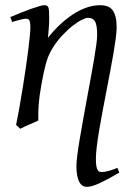

<svg xmlns="http://www.w3.org/2000/svg" viewBox="-20 -477 519 741"><path d="M440.4 189Q396 215.3 365 229.7Q334 244.1 315.4 244.1Q306.6 244.1 299.3 240Q292 235.8 286.6 226.3Q281.2 216.8 278.1 201.7Q274.9 186.5 274.9 164.1Q274.9 149.4 278.3 122.6Q281.7 95.7 287.4 61.5Q293 27.3 300.3 -12.5Q307.6 -52.2 314.9 -92.8Q322.3 -133.3 329.6 -172.4Q336.9 -211.4 342.5 -244.9Q348.1 -278.3 351.6 -303.7Q355 -329.1 355 -341.8Q355 -378.9 347.2 -393.6Q339.4 -408.2 317.9 -408.2Q311.5 -408.2 295.7 -400.4Q279.8 -392.6 259.8 -377Q239.7 -361.3 218 -337.9Q196.3 -314.5 178.2 -283.2Q164.6 -259.8 156 -227.1Q147.5 -194.3 139.2 -147Q131.3 -103.5 129.2 -72.3Q127 -41 127.9 -12.2Q121.6 -8.8 112.1 -4.6Q102.5 -0.5 92.5 3.9Q82.5 8.3 73.2 12.5Q64 16.6 58.1 20L42 4.9Q48.8 -27.3 55.4 -64.9Q62 -102.5 68.1 -140.4Q74.2 -178.2 79.6 -215.1Q85 -252 88.9 -283Q92.8 -314 95 -337.4Q97.2 -360.8 97.2 -372.1Q97.2 -383.3 95.9 -389.9Q94.7 -396.5 92.5 -399.7Q90.3 -402.8 86.9 -403.8Q83.5 -404.8 79.1 -404.8Q74.7 -404.8 66.2 -402.8Q57.6 -400.9 48.8 -398.4Q38.6 -395.5 26.9 -392.1L20 -411.1Q40.5 -419.9 61.3 -428.2Q82 -436.5 100.1 -442.9Q118.2 -449.2 131.6 -453.1Q145 -457 150.9 -457Q157.7 -457 161.6 -454.8Q165.5 -452.6 167.2 -446.8Q168.9 -440.9 169.4 -430.2Q169.9 -419.4 169.9 -401.9Q169.9 -396.5 169.4 -387.2Q168.9 -377.9 168.2 -367.4Q167.5 -356.9 166.5 -346.9Q165.5 -336.9 165 -331.1Q191.4 -364.3 218.3 -388.2Q245.1 -412.1 271 -427.5Q296.9 -442.9 321 -450Q345.2 -457 367.2 -457Q382.3 -457 394.3 -452.6Q406.2 -448.2 414.1 -438.2Q421.9 -428.2 426 -411.9Q430.2 -395.5 430.2 -372.1Q430.2 -355.5 426.8 -329.1Q423.3 -302.7 417.7 -269.8Q412.1 -236.8 404.8 -199Q397.5 -161.1 390.1 -122.3Q382.8 -83.5 375.5 -45.4Q368.2 -7.3 362.5 26.9Q356.9 61 353.5 88.9Q350.1 116.7 350.1 135.3Q350.1 152.8 351.8 163.1Q353.5 173.3 356.7 178.7Q359.9 184.1 363.8 185.5Q367.7 187 372.1 187Q383.3 187 397.9 183.1Q412.6 179.2 433.1 170.9Z"/></svg>

Font: Gentium Plus Phon
Style: Italic
Weight: 400
Italic angle: -8°
Designer: J. Victor Gaultney, Annie Olsen, Iska Routamaa, Becca Hirsbrunner
Foundry: SIL International
Version: Version 5.000